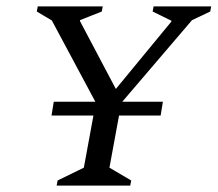

<svg xmlns="http://www.w3.org/2000/svg" viewBox="-20 -580 680 600"><path d="M157 0 160 -16 242 -56 272 -219H141L148 -262H278L142 -516L95 -544L98 -560H301L298 -544L230 -517V-514L342 -302L515 -512L516 -515L457 -544L460 -560H640L637 -544L580 -517L362 -262H489L482 -219H352L322 -56L390 -16L387 0Z"/></svg>

Font: Spectral SC
Style: Italic
Weight: 400
Italic angle: -10°
Designer: Jean-Baptiste Levee
Foundry: Production Type
Version: Version 2.001